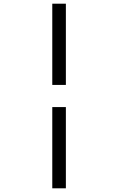

<svg xmlns="http://www.w3.org/2000/svg" viewBox="-20 -770 640 1040"><path d="M263.2 250V-190H336.8V250ZM263.2 -310V-750H336.8V-310Z"/></svg>

Font: Source Code Pro ExtraLight
Style: Regular
Weight: 200
Monospace: yes
Designer: Paul D. Hunt, Teo Tuominen
Foundry: Adobe
Version: Version 1.026;hotconv 1.1.0;makeotfexe 2.6.0